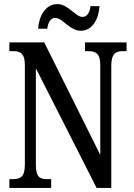

<svg xmlns="http://www.w3.org/2000/svg" viewBox="-20 -922 658 942"><path d="M377 -771C433 -771 465 -829 468 -892H424C421 -865 410 -839 385 -839C349 -839 316 -902 261 -902C203 -902 171 -843 167 -781H212C215 -808 226 -834 251 -834C288 -834 321 -771 377 -771ZM26 0H231V-43H212C176 -43 156 -52 156 -114V-587L454 0H526V-600C526 -659 548 -671 583 -671H601V-714H397V-671H415C448 -671 472 -660 472 -604V-162L197 -714H26V-671H45C77 -671 102 -662 102 -604V-114C102 -52 78 -43 41 -43H26Z"/></svg>

Font: Noto Serif Bengali ExtraCondensed Medium
Style: Regular
Weight: 500
Width: 2
Designer: Juan Bruce, Universal Thirst, Indian Type Foundry and the Monotype Design Team.
Foundry: Monotype Imaging Inc.
Version: Version 2.003